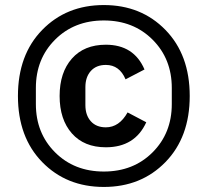

<svg xmlns="http://www.w3.org/2000/svg" viewBox="-20 -729 822 760"><path d="M635 -87.5Q539 11 391 11Q243 11 147 -87.5Q51 -186 51 -349Q51 -512 147 -610.5Q243 -709 391 -709Q539 -709 635 -610.5Q731 -512 731 -349Q731 -186 635 -87.5ZM660 -317V-381Q660 -496 584 -572Q508 -648 391 -648Q274 -648 198 -572Q122 -496 122 -381V-317Q122 -202 198 -126Q274 -50 391 -50Q508 -50 584 -126Q660 -202 660 -317ZM399 -146Q313 -146 264.5 -201Q216 -256 216 -349Q216 -442 264.5 -497Q313 -552 399 -552Q510 -552 552 -454L477 -415Q453 -472 399 -472Q361 -472 339.5 -448Q318 -424 318 -384V-313Q318 -273 339.5 -249Q361 -225 399 -225Q452 -225 485 -284L559 -245Q514 -146 399 -146Z"/></svg>

Font: IBM Plex Sans Medm
Style: Regular
Weight: 500
Designer: Mike Abbink, Paul van der Laan, Pieter van Rosmalen
Foundry: Bold Monday
Version: Version 3.005